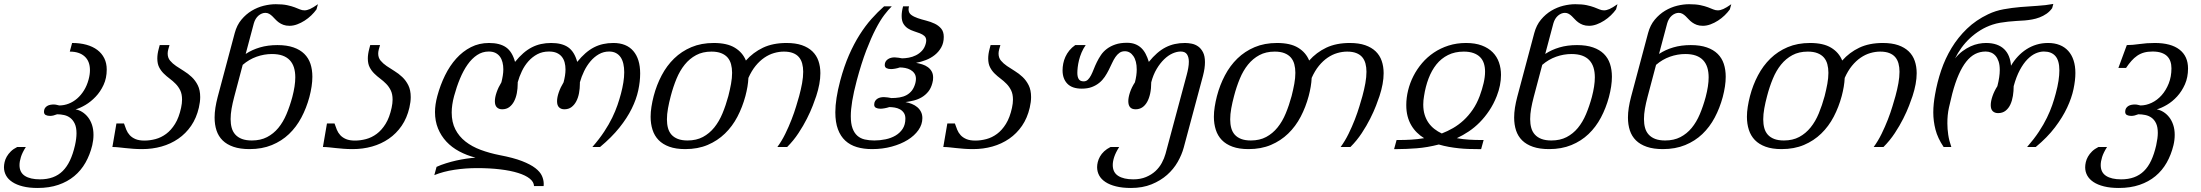

<svg xmlns="http://www.w3.org/2000/svg" viewBox="-111 -748 11202 977"><path d="M339.8 -343.3Q343.3 -356.4 345 -368.2Q346.7 -379.9 346.7 -391.1Q346.7 -436.5 319.6 -460.9Q292.5 -485.4 244.1 -485.4L255.9 -529.3Q295.9 -529.3 328.6 -520.3Q361.3 -511.2 384.3 -493.9Q407.2 -476.6 419.7 -451.4Q432.1 -426.3 432.1 -394Q432.1 -350.6 416 -315.9Q399.9 -281.2 375.7 -255.9Q351.6 -230.5 324 -214.1Q296.4 -197.8 273.4 -191.4Q291 -188.5 307.4 -178.2Q323.7 -168 336.7 -151.6Q349.6 -135.3 357.2 -112.5Q364.7 -89.8 364.7 -61.5Q364.7 -35.6 358.4 -8.8Q346.7 39.6 324 79.6Q301.3 119.6 266.8 148.2Q232.4 176.8 186 192.6Q139.6 208.5 80.6 208.5Q37.1 208.5 5.1 200.4Q-26.9 192.4 -48.3 178.2Q-69.8 164.1 -80.3 144.8Q-90.8 125.5 -90.8 103Q-90.8 90.8 -87.6 76.9Q-84.5 63 -76.7 49.1Q-68.8 35.2 -55.9 22.5Q-43 9.8 -23.4 0H20.5Q2.4 28.3 -4.6 51Q-11.7 73.7 -11.7 92.3Q-11.7 129.4 15.6 147Q43 164.6 92.3 164.6Q128.9 164.6 157.7 154.1Q186.5 143.6 208 122.3Q229.5 101.1 244.9 68.6Q260.3 36.1 270.5 -8.3Q278.3 -43 278.3 -69.8Q278.3 -99.6 269.5 -118.4Q260.7 -137.2 246.8 -147.9Q232.9 -158.7 215.1 -162.6Q197.3 -166.5 179.7 -166.5Q169.9 -162.6 160.9 -160.4Q151.9 -158.2 144 -158.2Q130.4 -158.2 121.6 -162.8Q112.8 -167.5 112.8 -179.2Q112.8 -189.9 117.2 -197Q121.6 -204.1 128.7 -208.5Q135.7 -212.9 144.5 -214.6Q153.3 -216.3 162.1 -216.3Q169.9 -216.3 177 -214.6Q184.1 -212.9 190.4 -211.4Q215.3 -211.4 238.5 -220.5Q261.7 -229.5 281.5 -246.6Q301.3 -263.7 316.4 -288.1Q331.5 -312.5 339.8 -343.3Z M624 -32.7Q651.9 -32.7 680.4 -40.3Q709 -47.9 734.4 -66.7Q759.8 -85.4 779.8 -117.7Q799.8 -149.9 810.5 -199.7Q815.4 -222.2 815.4 -241.2Q815.4 -269 806.2 -288.1Q796.9 -307.1 782.7 -321.5Q768.6 -335.9 752.4 -347.9Q736.3 -359.9 722.2 -373.8Q708 -387.7 698.7 -405.8Q689.5 -423.8 689.5 -450.7Q689.5 -461.4 691.2 -473.6Q692.9 -485.8 696.8 -500L701.7 -518.6H751.5L745.1 -496.1Q742.2 -484.9 742.2 -475.6Q742.2 -454.1 754.4 -439.5Q766.6 -424.8 785.2 -412.1Q803.7 -399.4 825 -386.5Q846.2 -373.5 864.7 -356Q883.3 -338.4 895.5 -314Q907.7 -289.6 907.7 -253.9Q907.7 -241.7 906 -228.5Q904.3 -215.3 900.9 -200.2Q888.7 -147.5 861.6 -107.9Q834.5 -68.4 796.1 -42Q757.8 -15.6 710.9 -2.4Q664.1 10.7 612.3 10.7Q586.9 10.7 565.7 9Q544.4 7.3 526.1 5.4Q507.8 3.4 491.9 1.7Q476.1 0 460.9 0L481.4 -119.6H520Q525.4 -103.5 531.7 -87.9Q538.1 -72.3 549.3 -60.1Q560.5 -47.9 578.4 -40.3Q596.2 -32.7 624 -32.7Z M1083.5 -580.1Q1094.2 -620.1 1117.4 -647.9Q1140.6 -675.8 1169.9 -693.4Q1199.2 -710.9 1231.2 -718.8Q1263.2 -726.6 1292 -726.6Q1327.1 -726.6 1349.9 -721.7Q1372.6 -716.8 1388.2 -710.9Q1403.8 -705.1 1415 -700.2Q1426.3 -695.3 1438.5 -695.3Q1450.7 -695.3 1466.3 -702.1Q1481.9 -709 1506.8 -726.6L1499.5 -700.2Q1488.3 -684.6 1472.9 -669.7Q1457.5 -654.8 1439.2 -643.1Q1420.9 -631.3 1401.1 -624Q1381.3 -616.7 1362.3 -616.7Q1344.2 -616.7 1331.1 -621.6Q1317.9 -626.5 1307.9 -633.8Q1297.9 -641.1 1290 -649.7Q1282.2 -658.2 1274.7 -665.5Q1267.1 -672.9 1258.5 -677.7Q1250 -682.6 1239.3 -682.6Q1230.5 -682.6 1221.4 -679Q1212.4 -675.3 1204.3 -668.5Q1196.3 -661.6 1190.2 -651.6Q1184.1 -641.6 1180.7 -629.4L1139.2 -473.6Q1171.9 -495.1 1211.9 -506.8Q1252 -518.6 1300.8 -518.6Q1348.6 -518.6 1382.3 -506.8Q1416 -495.1 1437.5 -473.9Q1459 -452.6 1468.8 -423.1Q1478.5 -393.6 1478.5 -357.4Q1478.5 -334 1474.6 -308.1Q1470.7 -282.2 1463.4 -254.4Q1448.2 -198.2 1422.6 -149.9Q1397 -101.6 1359.6 -65.9Q1322.3 -30.3 1272.2 -9.8Q1222.2 10.7 1158.7 10.7Q1110.8 10.7 1076.9 -1Q1043 -12.7 1021.7 -33.7Q1000.5 -54.7 990.7 -84.2Q981 -113.8 981 -149.9Q981 -173.8 985.1 -200.2Q989.3 -226.6 996.6 -254.4ZM1376.5 -254.4Q1383.8 -282.2 1387.7 -307.4Q1391.6 -332.5 1391.6 -354.5Q1391.6 -382.3 1384.8 -404.3Q1377.9 -426.3 1363.5 -441.7Q1349.1 -457 1326.7 -465.1Q1304.2 -473.1 1272.5 -473.1Q1233.4 -473.1 1194.8 -459.5Q1156.2 -445.8 1124 -418L1080.6 -254.4Q1072.3 -223.1 1067.4 -195.1Q1062.5 -167 1062.5 -142.1Q1062.5 -117.2 1068.1 -97.2Q1073.7 -77.1 1086.7 -63Q1099.6 -48.8 1120.1 -41Q1140.6 -33.2 1170.4 -33.2Q1214.8 -33.2 1247.8 -50.3Q1280.8 -67.4 1305.2 -96.9Q1329.6 -126.5 1346.7 -167Q1363.8 -207.5 1376.5 -254.4Z M1695.3 -32.7Q1723.1 -32.7 1751.7 -40.3Q1780.3 -47.9 1805.7 -66.7Q1831.1 -85.4 1851.1 -117.7Q1871.1 -149.9 1881.8 -199.7Q1886.7 -222.2 1886.7 -241.2Q1886.7 -269 1877.4 -288.1Q1868.2 -307.1 1854 -321.5Q1839.8 -335.9 1823.7 -347.9Q1807.6 -359.9 1793.5 -373.8Q1779.3 -387.7 1770 -405.8Q1760.7 -423.8 1760.7 -450.7Q1760.7 -461.4 1762.5 -473.6Q1764.2 -485.8 1768.1 -500L1772.9 -518.6H1822.8L1816.4 -496.1Q1813.5 -484.9 1813.5 -475.6Q1813.5 -454.1 1825.7 -439.5Q1837.9 -424.8 1856.4 -412.1Q1875 -399.4 1896.2 -386.5Q1917.5 -373.5 1936 -356Q1954.6 -338.4 1966.8 -314Q1979 -289.6 1979 -253.9Q1979 -241.7 1977.3 -228.5Q1975.6 -215.3 1972.2 -200.2Q1960 -147.5 1932.9 -107.9Q1905.8 -68.4 1867.4 -42Q1829.1 -15.6 1782.2 -2.4Q1735.4 10.7 1683.6 10.7Q1658.2 10.7 1637 9Q1615.7 7.3 1597.4 5.4Q1579.1 3.4 1563.2 1.7Q1547.4 0 1532.2 0L1552.7 -119.6H1591.3Q1596.7 -103.5 1603 -87.9Q1609.4 -72.3 1620.6 -60.1Q1631.8 -47.9 1649.7 -40.3Q1667.5 -32.7 1695.3 -32.7Z M2839.8 -322.3Q2839.8 -297.9 2835.4 -274.4Q2831.1 -251 2821.5 -232.7Q2812 -214.4 2797.1 -203.1Q2782.2 -191.9 2760.7 -191.9Q2744.1 -191.9 2733.9 -201.7Q2723.6 -211.4 2723.6 -232.9Q2723.6 -252.4 2732.4 -278.1Q2741.2 -303.7 2756.8 -329.1Q2761.2 -345.7 2763.9 -362.3Q2766.6 -378.9 2766.6 -394.5Q2766.6 -413.6 2762.2 -430.2Q2757.8 -446.8 2747.8 -459.2Q2737.8 -471.7 2721.7 -478.8Q2705.6 -485.8 2682.1 -485.8Q2649.4 -485.8 2623.5 -472.2Q2597.7 -458.5 2577.9 -436.3Q2558.1 -414.1 2544.7 -386Q2531.2 -357.9 2523.4 -329.1V-322.3Q2523.4 -297.9 2519 -274.4Q2514.6 -251 2505.1 -232.7Q2495.6 -214.4 2480.7 -203.1Q2465.8 -191.9 2444.3 -191.9Q2427.7 -191.9 2417.5 -201.7Q2407.2 -211.4 2407.2 -232.9Q2407.2 -252.4 2416 -278.1Q2424.8 -303.7 2440.4 -329.1Q2444.8 -346.2 2447.5 -363Q2450.2 -379.9 2450.2 -395.5Q2450.2 -414.6 2446 -430.9Q2441.9 -447.3 2433.1 -459.5Q2424.3 -471.7 2410.2 -478.8Q2396 -485.8 2376 -485.8Q2343.8 -485.8 2316.9 -468Q2290 -450.2 2268.3 -419.4Q2246.6 -388.7 2229.5 -347.4Q2212.4 -306.2 2199.7 -259.3Q2187.5 -213.9 2187.5 -175.3Q2187.5 -126 2206.1 -89.8Q2224.6 -53.7 2257.6 -27.8Q2290.5 -2 2335.2 14.6Q2379.9 31.2 2432.1 41.5Q2501.5 54.7 2544.9 71.5Q2588.4 88.4 2613 107.4Q2637.7 126.5 2646.7 147Q2655.8 167.5 2655.8 188Q2655.8 190.9 2655.5 193.6Q2655.3 196.3 2655.3 198.7H2606.4Q2605.5 177.7 2584.5 160.9Q2563.5 144 2525.4 132.1Q2487.3 120.1 2434.3 113.8Q2381.3 107.4 2316.4 107.4Q2257.3 107.4 2201.2 116Q2145 124.5 2099.1 143.1L2110.4 101.1Q2132.8 90.8 2158.7 82.8Q2184.6 74.7 2210.9 68.8Q2237.3 63 2262.5 59.3Q2287.6 55.7 2308.6 54.2Q2263.7 42.5 2225.8 22.2Q2188 2 2160.6 -27.3Q2133.3 -56.6 2117.9 -94.2Q2102.5 -131.8 2102.5 -177.7Q2102.5 -215.3 2114.3 -259.3Q2129.4 -315.4 2153.6 -364.5Q2177.7 -413.6 2210.7 -450.2Q2243.7 -486.8 2285.4 -508.1Q2327.1 -529.3 2377.4 -529.3Q2432.6 -529.3 2464.1 -507.1Q2495.6 -484.9 2509.8 -433.1Q2530.8 -459 2551.8 -477.3Q2572.8 -495.6 2595.2 -507.1Q2617.7 -518.6 2641.8 -523.9Q2666 -529.3 2693.8 -529.3Q2749 -529.3 2780.5 -507.1Q2812 -484.9 2826.2 -433.1Q2847.2 -459 2868.2 -477.3Q2889.2 -495.6 2911.6 -507.1Q2934.1 -518.6 2958.3 -523.9Q2982.4 -529.3 3010.3 -529.3Q3076.7 -529.3 3111.6 -488.5Q3146.5 -447.8 3146.5 -374Q3146.5 -333 3136.7 -287.8Q3127 -242.7 3103.5 -195.1Q3080.1 -147.5 3040.8 -98.4Q3001.5 -49.3 2942.4 0H2903.3Q2939 -41 2963.4 -78.1Q2987.8 -115.2 3004.2 -148.9Q3020.5 -182.6 3031 -213.1Q3041.5 -243.7 3048.8 -271.5Q3056.6 -300.8 3061 -328.4Q3065.4 -356 3065.4 -380.4Q3065.4 -403.8 3061 -423.1Q3056.6 -442.4 3047.4 -456.3Q3038.1 -470.2 3023.4 -478Q3008.8 -485.8 2988.3 -485.8Q2960.4 -485.8 2936.5 -472.2Q2912.6 -458.5 2893.8 -436.3Q2875 -414.1 2861.3 -386Q2847.7 -357.9 2839.8 -329.1Z M3682.1 -259.3Q3667 -203.1 3641.4 -154.1Q3615.7 -105 3577.9 -68.4Q3540 -31.7 3490 -10.5Q3439.9 10.7 3376 10.7Q3328.1 10.7 3294.7 -1.5Q3261.2 -13.7 3240.2 -35.4Q3219.2 -57.1 3209.5 -87.4Q3199.7 -117.7 3199.7 -153.8Q3199.7 -178.2 3203.9 -204.6Q3208 -231 3215.3 -259.3Q3230 -315.4 3255.9 -364.5Q3281.7 -413.6 3319.3 -450.2Q3356.9 -486.8 3407.2 -508.1Q3457.5 -529.3 3521 -529.3Q3588.9 -529.3 3628.4 -505.1Q3668 -481 3684.6 -439.9Q3721.2 -481.4 3771.7 -505.4Q3822.3 -529.3 3891.1 -529.3Q3937 -529.3 3969.5 -518.1Q4002 -506.8 4022.9 -486.6Q4043.9 -466.3 4053.7 -438Q4063.5 -409.7 4063.5 -375.5Q4063.5 -349.1 4058.1 -319.8Q4052.7 -290.5 4042.5 -259.3Q4036.6 -241.2 4024.9 -210.7Q4013.2 -180.2 3995.1 -144.3Q3977.1 -108.4 3952.1 -70.6Q3927.2 -32.7 3894.5 0H3844.7Q3867.2 -30.8 3885 -67.1Q3902.8 -103.5 3916.7 -139.4Q3930.7 -175.3 3940.2 -207Q3949.7 -238.8 3955.6 -259.3Q3964.8 -293.5 3970.5 -324.7Q3976.1 -356 3976.1 -382.8Q3976.1 -405.8 3970.9 -424.8Q3965.8 -443.8 3954.3 -457.3Q3942.9 -470.7 3924.1 -478Q3905.3 -485.4 3877.9 -485.4Q3853 -485.4 3827.6 -478Q3802.2 -470.7 3778.6 -454.6Q3754.9 -438.5 3734.1 -413.1Q3713.4 -387.7 3697.3 -351.6Q3696.3 -329.6 3692.4 -306.6Q3688.5 -283.7 3682.1 -259.3ZM3595.2 -259.3Q3603.5 -292 3608.9 -321.5Q3614.3 -351.1 3614.3 -377.4Q3614.3 -401.4 3608.9 -421.4Q3603.5 -441.4 3591.1 -455.6Q3578.6 -469.7 3558.6 -477.5Q3538.6 -485.4 3509.3 -485.4Q3464.4 -485.4 3431.2 -467.5Q3397.9 -449.7 3373.3 -419.2Q3348.6 -388.7 3331.5 -347.4Q3314.5 -306.2 3302.2 -259.3Q3293.5 -226.6 3288.1 -196.5Q3282.7 -166.5 3282.7 -140.6Q3282.7 -116.2 3288.1 -96.4Q3293.5 -76.7 3305.9 -62.7Q3318.4 -48.8 3338.4 -41Q3358.4 -33.2 3387.7 -33.2Q3432.6 -33.2 3465.8 -51Q3499 -68.8 3523.7 -99.4Q3548.3 -129.9 3565.4 -171.1Q3582.5 -212.4 3595.2 -259.3Z M4338.4 -33.2Q4366.7 -33.2 4395 -39.1Q4423.3 -44.9 4445.8 -58.1Q4468.3 -71.3 4482.2 -92.5Q4496.1 -113.8 4496.1 -144.5Q4496.1 -162.1 4488.3 -173.6Q4480.5 -185.1 4468.5 -191.7Q4456.5 -198.2 4441.9 -200.7Q4427.2 -203.1 4414.1 -203.1Q4409.2 -201.2 4402.8 -199.7Q4396.5 -198.2 4390.1 -197Q4383.8 -195.8 4378.2 -195.3Q4372.6 -194.8 4368.7 -194.8Q4355.5 -194.8 4346.4 -199.5Q4337.4 -204.1 4337.4 -215.3Q4337.4 -226.1 4341.8 -233.4Q4346.2 -240.7 4353.3 -245.4Q4360.4 -250 4369.1 -252Q4377.9 -253.9 4386.7 -253.9Q4394.5 -253.9 4406.5 -252.2Q4418.5 -250.5 4424.8 -249Q4446.8 -249 4466.3 -252.2Q4485.8 -255.4 4501.7 -263.9Q4517.6 -272.5 4529.1 -287.1Q4540.5 -301.8 4546.9 -325.2Q4549.8 -336.9 4549.8 -346.7Q4549.8 -363.3 4542 -374.5Q4534.2 -385.7 4522 -392.6Q4509.8 -399.4 4495.4 -402.1Q4481 -404.8 4467.8 -404.8Q4462.9 -402.8 4456.5 -401.4Q4450.2 -399.9 4444.1 -398.7Q4438 -397.5 4432.4 -397Q4426.8 -396.5 4422.9 -396.5Q4409.2 -396.5 4400.1 -401.1Q4391.1 -405.8 4391.1 -417.5Q4391.1 -427.7 4395.8 -435.1Q4400.4 -442.4 4407.5 -447Q4414.6 -451.7 4423.3 -453.9Q4432.1 -456.1 4440.9 -456.1Q4448.7 -456.1 4460.7 -454.3Q4472.7 -452.6 4479 -451.2Q4495.1 -451.2 4513.7 -454.6Q4532.2 -458 4549.6 -466.6Q4566.9 -475.1 4580.3 -489.5Q4593.8 -503.9 4599.6 -525.4Q4602.1 -535.2 4602.1 -541.5Q4602.1 -556.6 4592.8 -564.9Q4583.5 -573.2 4569.6 -578.6Q4555.7 -584 4539.6 -589.1Q4523.4 -594.2 4509.5 -603Q4495.6 -611.8 4486.3 -626.7Q4477.1 -641.6 4477.1 -667Q4477.1 -677.2 4478.8 -689.5Q4480.5 -701.7 4484.4 -715.8H4514.6Q4512.2 -707 4512.2 -700.7Q4512.2 -682.6 4525.4 -672.6Q4538.6 -662.6 4558.6 -655.8Q4578.6 -648.9 4601.8 -643.1Q4625 -637.2 4645 -627.7Q4665 -618.2 4678.2 -602.5Q4691.4 -586.9 4691.4 -560.1Q4691.4 -529.8 4678.7 -507.1Q4666 -484.4 4645.8 -468.3Q4625.5 -452.1 4600.3 -442.4Q4575.2 -432.6 4550.3 -428.2Q4566.9 -425.3 4582.8 -420.2Q4598.6 -415 4610.6 -406.2Q4622.6 -397.5 4629.9 -384.5Q4637.2 -371.6 4637.2 -353.5Q4637.2 -347.2 4636.5 -340.1Q4635.7 -333 4633.3 -325.2Q4626.5 -298.8 4612.3 -281.5Q4598.1 -264.2 4579.6 -253.2Q4561 -242.2 4539.6 -236.8Q4518.1 -231.4 4496.6 -228.5Q4513.2 -225.6 4528.8 -219.2Q4544.4 -212.9 4556.4 -202.9Q4568.4 -192.9 4575.4 -179Q4582.5 -165 4582.5 -147Q4582.5 -114.7 4562.5 -86.2Q4542.5 -57.6 4507.8 -36.1Q4473.1 -14.6 4426.5 -2Q4379.9 10.7 4326.7 10.7Q4283.7 10.7 4249.3 0.5Q4214.8 -9.8 4190.4 -32.2Q4166 -54.7 4152.8 -90.3Q4139.6 -126 4139.6 -176.8Q4139.6 -210.4 4145.8 -250.2Q4151.9 -290 4164.6 -337.9Q4184.1 -410.6 4209.2 -468Q4234.4 -525.4 4263.2 -570.8Q4292 -616.2 4323.5 -651.6Q4355 -687 4387.7 -715.8H4426.8Q4410.2 -699.7 4389.2 -672.4Q4368.2 -645 4345 -600.3Q4321.8 -555.7 4297.1 -491.5Q4272.5 -427.2 4248.5 -337.9Q4232.9 -278.8 4225.6 -234.4Q4218.3 -189.9 4218.3 -156.7Q4218.3 -119.1 4227.1 -95.2Q4235.8 -71.3 4251.5 -57.4Q4267.1 -43.5 4289.3 -38.3Q4311.5 -33.2 4338.4 -33.2Z M4852.1 -32.7Q4879.9 -32.7 4908.4 -40.3Q4937 -47.9 4962.4 -66.7Q4987.8 -85.4 5007.8 -117.7Q5027.8 -149.9 5038.6 -199.7Q5043.5 -222.2 5043.5 -241.2Q5043.5 -269 5034.2 -288.1Q5024.9 -307.1 5010.7 -321.5Q4996.6 -335.9 4980.5 -347.9Q4964.4 -359.9 4950.2 -373.8Q4936 -387.7 4926.8 -405.8Q4917.5 -423.8 4917.5 -450.7Q4917.5 -461.4 4919.2 -473.6Q4920.9 -485.8 4924.8 -500L4929.7 -518.6H4979.5L4973.1 -496.1Q4970.2 -484.9 4970.2 -475.6Q4970.2 -454.1 4982.4 -439.5Q4994.6 -424.8 5013.2 -412.1Q5031.7 -399.4 5053 -386.5Q5074.2 -373.5 5092.8 -356Q5111.3 -338.4 5123.5 -314Q5135.7 -289.6 5135.7 -253.9Q5135.7 -241.7 5134 -228.5Q5132.3 -215.3 5128.9 -200.2Q5116.7 -147.5 5089.6 -107.9Q5062.5 -68.4 5024.2 -42Q4985.8 -15.6 4939 -2.4Q4892.1 10.7 4840.3 10.7Q4814.9 10.7 4793.7 9Q4772.5 7.3 4754.2 5.4Q4735.8 3.4 4720 1.7Q4704.1 0 4689 0L4709.5 -119.6H4748Q4753.4 -103.5 4759.8 -87.9Q4766.1 -72.3 4777.3 -60.1Q4788.6 -47.9 4806.4 -40.3Q4824.2 -32.7 4852.1 -32.7Z M5403.3 -334Q5416 -334 5424.8 -342.5Q5433.6 -351.1 5440.7 -364.7Q5447.8 -378.4 5454.6 -396Q5461.4 -413.6 5470.5 -432.1Q5479.5 -450.7 5491.5 -468.3Q5503.4 -485.8 5521.5 -499.5Q5539.6 -513.2 5564.5 -521.7Q5589.4 -530.3 5623.5 -530.3Q5646.5 -530.3 5664.3 -523.7Q5682.1 -517.1 5695.6 -504.6Q5709 -492.2 5718.5 -474.1Q5728 -456.1 5734.9 -433.1Q5755.9 -459 5776.9 -477.3Q5797.9 -495.6 5820.3 -507.1Q5842.8 -518.6 5866.9 -523.9Q5891.1 -529.3 5918.9 -529.3Q5934.6 -529.3 5952.4 -525.9Q5970.2 -522.5 5985.4 -512Q6000.5 -501.5 6010.5 -482.2Q6020.5 -462.9 6020.5 -431.6Q6020.5 -417 6018.1 -399.7Q6015.6 -382.3 6010.3 -361.8L5912.6 2.4Q5902.8 39.1 5881.8 75.9Q5860.8 112.8 5827.6 142.1Q5794.4 171.4 5748.8 189.9Q5703.1 208.5 5644 208.5Q5600.6 208.5 5568.1 200.4Q5535.6 192.4 5514.2 178.2Q5492.7 164.1 5482.2 144.8Q5471.7 125.5 5471.7 102.5Q5471.7 90.3 5475.1 76.4Q5478.5 62.5 5486.3 48.6Q5494.1 34.7 5507.3 22.2Q5520.5 9.8 5540 0H5584Q5566.4 27.8 5558.8 50.5Q5551.3 73.2 5551.3 91.8Q5551.3 129.4 5579.1 147Q5606.9 164.6 5655.8 164.6Q5692.4 164.6 5720.5 152.8Q5748.5 141.1 5768.6 122.6Q5788.6 104 5801 80.8Q5813.5 57.6 5819.8 34.7L5927.7 -367.2Q5932.6 -385.3 5935.5 -402.1Q5938.5 -418.9 5938.5 -434.1Q5938.5 -456.5 5929.2 -471.2Q5919.9 -485.8 5897 -485.8Q5877.4 -485.8 5855.5 -476.1Q5833.5 -466.3 5813 -446.5Q5792.5 -426.8 5774.9 -397.5Q5757.3 -368.2 5747.1 -329.1Q5747.1 -297.4 5741.7 -272.2Q5736.3 -247.1 5726.1 -229Q5715.8 -210.9 5701.2 -201.4Q5686.5 -191.9 5667.5 -191.9Q5630.4 -191.9 5630.4 -233.4Q5630.4 -252 5638.9 -277.8Q5647.5 -303.7 5664.1 -329.1Q5673.3 -364.3 5673.3 -394Q5673.3 -438 5656.2 -462.6Q5639.2 -487.3 5612.8 -487.3Q5596.7 -487.3 5585.2 -479Q5573.7 -470.7 5564.7 -457.5Q5555.7 -444.3 5547.9 -427.2Q5540 -410.2 5531 -392.1Q5522 -374 5510.5 -356.9Q5499 -339.8 5482.9 -326.7Q5466.8 -313.5 5445.1 -305.2Q5423.3 -296.9 5393.6 -296.9Q5344.7 -296.9 5320.3 -322Q5295.9 -347.2 5295.9 -390.1Q5295.9 -406.7 5299.3 -424.3Q5302.7 -441.9 5310.3 -458.7Q5317.9 -475.6 5330.3 -491Q5342.8 -506.3 5360.4 -518.6H5413.6Q5400.9 -500.5 5392.6 -480.7Q5384.3 -460.9 5379.6 -441.9Q5375 -422.9 5373 -406Q5371.1 -389.2 5371.1 -377Q5371.1 -356.4 5378.4 -345.2Q5385.7 -334 5403.3 -334Z M6548.3 -259.3Q6533.2 -203.1 6507.6 -154.1Q6481.9 -105 6444.1 -68.4Q6406.2 -31.7 6356.2 -10.5Q6306.2 10.7 6242.2 10.7Q6194.3 10.7 6160.9 -1.5Q6127.4 -13.7 6106.4 -35.4Q6085.4 -57.1 6075.7 -87.4Q6065.9 -117.7 6065.9 -153.8Q6065.9 -178.2 6070.1 -204.6Q6074.2 -231 6081.5 -259.3Q6096.2 -315.4 6122.1 -364.5Q6147.9 -413.6 6185.5 -450.2Q6223.1 -486.8 6273.4 -508.1Q6323.7 -529.3 6387.2 -529.3Q6455.1 -529.3 6494.6 -505.1Q6534.2 -481 6550.8 -439.9Q6587.4 -481.4 6637.9 -505.4Q6688.5 -529.3 6757.3 -529.3Q6803.2 -529.3 6835.7 -518.1Q6868.2 -506.8 6889.2 -486.6Q6910.2 -466.3 6919.9 -438Q6929.7 -409.7 6929.7 -375.5Q6929.7 -349.1 6924.3 -319.8Q6918.9 -290.5 6908.7 -259.3Q6902.8 -241.2 6891.1 -210.7Q6879.4 -180.2 6861.3 -144.3Q6843.3 -108.4 6818.4 -70.6Q6793.5 -32.7 6760.7 0H6710.9Q6733.4 -30.8 6751.2 -67.1Q6769 -103.5 6783 -139.4Q6796.9 -175.3 6806.4 -207Q6815.9 -238.8 6821.8 -259.3Q6831.1 -293.5 6836.7 -324.7Q6842.3 -356 6842.3 -382.8Q6842.3 -405.8 6837.2 -424.8Q6832 -443.8 6820.6 -457.3Q6809.1 -470.7 6790.3 -478Q6771.5 -485.4 6744.1 -485.4Q6719.2 -485.4 6693.8 -478Q6668.5 -470.7 6644.8 -454.6Q6621.1 -438.5 6600.3 -413.1Q6579.6 -387.7 6563.5 -351.6Q6562.5 -329.6 6558.6 -306.6Q6554.7 -283.7 6548.3 -259.3ZM6461.4 -259.3Q6469.7 -292 6475.1 -321.5Q6480.5 -351.1 6480.5 -377.4Q6480.5 -401.4 6475.1 -421.4Q6469.7 -441.4 6457.3 -455.6Q6444.8 -469.7 6424.8 -477.5Q6404.8 -485.4 6375.5 -485.4Q6330.6 -485.4 6297.4 -467.5Q6264.2 -449.7 6239.5 -419.2Q6214.8 -388.7 6197.8 -347.4Q6180.7 -306.2 6168.5 -259.3Q6159.7 -226.6 6154.3 -196.5Q6148.9 -166.5 6148.9 -140.6Q6148.9 -116.2 6154.3 -96.4Q6159.7 -76.7 6172.1 -62.7Q6184.6 -48.8 6204.6 -41Q6224.6 -33.2 6253.9 -33.2Q6298.8 -33.2 6332 -51Q6365.2 -68.8 6389.9 -99.4Q6414.6 -129.9 6431.6 -171.1Q6448.7 -212.4 6461.4 -259.3Z M7013.2 -35.6Q7038.1 -35.6 7069.6 -37.4Q7101.1 -39.1 7135.7 -44.9Q7115.7 -57.1 7099.1 -73.5Q7082.5 -89.8 7070.3 -110.6Q7058.1 -131.3 7051.5 -156.7Q7044.9 -182.1 7044.9 -213.4Q7044.9 -250.5 7054.2 -288.3Q7063.5 -326.2 7081.3 -361.1Q7099.1 -396 7125.2 -426.8Q7151.4 -457.5 7185.1 -480.2Q7218.8 -502.9 7260 -516.1Q7301.3 -529.3 7349.1 -529.3Q7395.5 -529.3 7429.2 -516.6Q7462.9 -503.9 7484.6 -481.9Q7506.3 -460 7516.6 -430.4Q7526.9 -400.9 7526.9 -366.7Q7526.9 -340.8 7521.5 -313.7Q7516.1 -286.6 7505.4 -259.3Q7489.3 -218.3 7467 -185.1Q7444.8 -151.9 7418.7 -125.5Q7392.6 -99.1 7363 -79.3Q7333.5 -59.6 7302.2 -44.9Q7334 -39.1 7364.5 -37.4Q7395 -35.6 7420.4 -35.6H7438.5L7425.8 10.7H7407.7Q7386.2 10.7 7362.3 10Q7338.4 9.3 7312.7 6.6Q7287.1 3.9 7261.2 -0.7Q7235.4 -5.4 7210.4 -12.7Q7151.9 2.4 7097.7 6.6Q7043.5 10.7 7001 10.7H6982.9L6995.6 -35.6ZM7337.4 -485.4Q7292 -485.4 7257.3 -468Q7222.7 -450.7 7198.2 -420.2Q7173.8 -389.6 7158.2 -348.4Q7142.6 -307.1 7135.3 -259.3Q7133.3 -248 7132.3 -237.3Q7131.3 -226.6 7131.3 -216.3Q7131.3 -187 7138.4 -164.1Q7145.5 -141.1 7158.2 -123Q7170.9 -105 7188.2 -91.6Q7205.6 -78.1 7225.6 -68.8Q7254.9 -80.1 7283.2 -96.4Q7311.5 -112.8 7336.7 -136Q7361.8 -159.2 7382.8 -189.7Q7403.8 -220.2 7418.5 -259.3Q7431.2 -293.9 7438.5 -325.4Q7445.8 -356.9 7445.8 -383.3Q7445.8 -406.7 7439.7 -425.5Q7433.6 -444.3 7420.4 -457.5Q7407.2 -470.7 7386.7 -478Q7366.2 -485.4 7337.4 -485.4Z M7696.3 -580.1Q7707 -620.1 7730.2 -647.9Q7753.4 -675.8 7782.7 -693.4Q7812 -710.9 7844 -718.8Q7876 -726.6 7904.8 -726.6Q7939.9 -726.6 7962.6 -721.7Q7985.4 -716.8 8001 -710.9Q8016.6 -705.1 8027.8 -700.2Q8039.1 -695.3 8051.3 -695.3Q8063.5 -695.3 8079.1 -702.1Q8094.7 -709 8119.6 -726.6L8112.3 -700.2Q8101.1 -684.6 8085.7 -669.7Q8070.3 -654.8 8052 -643.1Q8033.7 -631.3 8013.9 -624Q7994.1 -616.7 7975.1 -616.7Q7957 -616.7 7943.8 -621.6Q7930.7 -626.5 7920.7 -633.8Q7910.6 -641.1 7902.8 -649.7Q7895 -658.2 7887.5 -665.5Q7879.9 -672.9 7871.3 -677.7Q7862.8 -682.6 7852.1 -682.6Q7843.3 -682.6 7834.2 -679Q7825.2 -675.3 7817.1 -668.5Q7809.1 -661.6 7803 -651.6Q7796.9 -641.6 7793.5 -629.4L7752 -473.6Q7784.7 -495.1 7824.7 -506.8Q7864.7 -518.6 7913.6 -518.6Q7961.4 -518.6 7995.1 -506.8Q8028.8 -495.1 8050.3 -473.9Q8071.8 -452.6 8081.5 -423.1Q8091.3 -393.6 8091.3 -357.4Q8091.3 -334 8087.4 -308.1Q8083.5 -282.2 8076.2 -254.4Q8061 -198.2 8035.4 -149.9Q8009.8 -101.6 7972.4 -65.9Q7935.1 -30.3 7885 -9.8Q7835 10.7 7771.5 10.7Q7723.6 10.7 7689.7 -1Q7655.8 -12.7 7634.5 -33.7Q7613.3 -54.7 7603.5 -84.2Q7593.8 -113.8 7593.8 -149.9Q7593.8 -173.8 7597.9 -200.2Q7602.1 -226.6 7609.4 -254.4ZM7989.3 -254.4Q7996.6 -282.2 8000.5 -307.4Q8004.4 -332.5 8004.4 -354.5Q8004.4 -382.3 7997.6 -404.3Q7990.7 -426.3 7976.3 -441.7Q7961.9 -457 7939.5 -465.1Q7917 -473.1 7885.3 -473.1Q7846.2 -473.1 7807.6 -459.5Q7769 -445.8 7736.8 -418L7693.4 -254.4Q7685.1 -223.1 7680.2 -195.1Q7675.3 -167 7675.3 -142.1Q7675.3 -117.2 7680.9 -97.2Q7686.5 -77.1 7699.5 -63Q7712.4 -48.8 7732.9 -41Q7753.4 -33.2 7783.2 -33.2Q7827.6 -33.2 7860.6 -50.3Q7893.6 -67.4 7918 -96.9Q7942.4 -126.5 7959.5 -167Q7976.6 -207.5 7989.3 -254.4Z M8275.4 -580.1Q8286.1 -620.1 8309.3 -647.9Q8332.5 -675.8 8361.8 -693.4Q8391.1 -710.9 8423.1 -718.8Q8455.1 -726.6 8483.9 -726.6Q8519 -726.6 8541.7 -721.7Q8564.5 -716.8 8580.1 -710.9Q8595.7 -705.1 8606.9 -700.2Q8618.2 -695.3 8630.4 -695.3Q8642.6 -695.3 8658.2 -702.1Q8673.8 -709 8698.7 -726.6L8691.4 -700.2Q8680.2 -684.6 8664.8 -669.7Q8649.4 -654.8 8631.1 -643.1Q8612.8 -631.3 8593 -624Q8573.2 -616.7 8554.2 -616.7Q8536.1 -616.7 8522.9 -621.6Q8509.8 -626.5 8499.8 -633.8Q8489.7 -641.1 8481.9 -649.7Q8474.1 -658.2 8466.6 -665.5Q8459 -672.9 8450.4 -677.7Q8441.9 -682.6 8431.2 -682.6Q8422.4 -682.6 8413.3 -679Q8404.3 -675.3 8396.2 -668.5Q8388.2 -661.6 8382.1 -651.6Q8376 -641.6 8372.6 -629.4L8331.1 -473.6Q8363.8 -495.1 8403.8 -506.8Q8443.8 -518.6 8492.7 -518.6Q8540.5 -518.6 8574.2 -506.8Q8607.9 -495.1 8629.4 -473.9Q8650.9 -452.6 8660.6 -423.1Q8670.4 -393.6 8670.4 -357.4Q8670.4 -334 8666.5 -308.1Q8662.6 -282.2 8655.3 -254.4Q8640.1 -198.2 8614.5 -149.9Q8588.9 -101.6 8551.5 -65.9Q8514.2 -30.3 8464.1 -9.8Q8414.1 10.7 8350.6 10.7Q8302.7 10.7 8268.8 -1Q8234.9 -12.7 8213.6 -33.7Q8192.4 -54.7 8182.6 -84.2Q8172.9 -113.8 8172.9 -149.9Q8172.9 -173.8 8177 -200.2Q8181.2 -226.6 8188.5 -254.4ZM8568.4 -254.4Q8575.7 -282.2 8579.6 -307.4Q8583.5 -332.5 8583.5 -354.5Q8583.5 -382.3 8576.7 -404.3Q8569.8 -426.3 8555.4 -441.7Q8541 -457 8518.6 -465.1Q8496.1 -473.1 8464.4 -473.1Q8425.3 -473.1 8386.7 -459.5Q8348.1 -445.8 8315.9 -418L8272.5 -254.4Q8264.2 -223.1 8259.3 -195.1Q8254.4 -167 8254.4 -142.1Q8254.4 -117.2 8260 -97.2Q8265.6 -77.1 8278.6 -63Q8291.5 -48.8 8312 -41Q8332.5 -33.2 8362.3 -33.2Q8406.7 -33.2 8439.7 -50.3Q8472.7 -67.4 8497.1 -96.9Q8521.5 -126.5 8538.6 -167Q8555.7 -207.5 8568.4 -254.4Z M9260.7 -259.3Q9245.6 -203.1 9220 -154.1Q9194.3 -105 9156.5 -68.4Q9118.7 -31.7 9068.6 -10.5Q9018.6 10.7 8954.6 10.7Q8906.7 10.7 8873.3 -1.5Q8839.8 -13.7 8818.8 -35.4Q8797.9 -57.1 8788.1 -87.4Q8778.3 -117.7 8778.3 -153.8Q8778.3 -178.2 8782.5 -204.6Q8786.6 -231 8793.9 -259.3Q8808.6 -315.4 8834.5 -364.5Q8860.4 -413.6 8897.9 -450.2Q8935.5 -486.8 8985.8 -508.1Q9036.1 -529.3 9099.6 -529.3Q9167.5 -529.3 9207 -505.1Q9246.6 -481 9263.2 -439.9Q9299.8 -481.4 9350.3 -505.4Q9400.9 -529.3 9469.7 -529.3Q9515.6 -529.3 9548.1 -518.1Q9580.6 -506.8 9601.6 -486.6Q9622.6 -466.3 9632.3 -438Q9642.1 -409.7 9642.1 -375.5Q9642.1 -349.1 9636.7 -319.8Q9631.3 -290.5 9621.1 -259.3Q9615.2 -241.2 9603.5 -210.7Q9591.8 -180.2 9573.7 -144.3Q9555.7 -108.4 9530.8 -70.6Q9505.9 -32.7 9473.1 0H9423.3Q9445.8 -30.8 9463.6 -67.1Q9481.4 -103.5 9495.4 -139.4Q9509.3 -175.3 9518.8 -207Q9528.3 -238.8 9534.2 -259.3Q9543.5 -293.5 9549.1 -324.7Q9554.7 -356 9554.7 -382.8Q9554.7 -405.8 9549.6 -424.8Q9544.4 -443.8 9533 -457.3Q9521.5 -470.7 9502.7 -478Q9483.9 -485.4 9456.5 -485.4Q9431.6 -485.4 9406.2 -478Q9380.9 -470.7 9357.2 -454.6Q9333.5 -438.5 9312.7 -413.1Q9292 -387.7 9275.9 -351.6Q9274.9 -329.6 9271 -306.6Q9267.1 -283.7 9260.7 -259.3ZM9173.8 -259.3Q9182.1 -292 9187.5 -321.5Q9192.9 -351.1 9192.9 -377.4Q9192.9 -401.4 9187.5 -421.4Q9182.1 -441.4 9169.7 -455.6Q9157.2 -469.7 9137.2 -477.5Q9117.2 -485.4 9087.9 -485.4Q9043 -485.4 9009.8 -467.5Q8976.6 -449.7 8951.9 -419.2Q8927.2 -388.7 8910.2 -347.4Q8893.1 -306.2 8880.9 -259.3Q8872.1 -226.6 8866.7 -196.5Q8861.3 -166.5 8861.3 -140.6Q8861.3 -116.2 8866.7 -96.4Q8872.1 -76.7 8884.5 -62.7Q8897 -48.8 8917 -41Q8937 -33.2 8966.3 -33.2Q9011.2 -33.2 9044.4 -51Q9077.6 -68.8 9102.3 -99.4Q9127 -129.9 9144 -171.1Q9161.1 -212.4 9173.8 -259.3Z M10331.5 -706.5Q10319.3 -689.5 10302.7 -678Q10286.1 -666.5 10267.3 -659.4Q10248.5 -652.3 10229.2 -648.9Q10210 -645.5 10192.4 -644Q10171.4 -642.6 10150.1 -641.4Q10128.9 -640.1 10107.9 -637.9Q10086.9 -635.7 10066.9 -632.3Q10046.9 -628.9 10027.8 -622.6Q9995.1 -611.8 9966.3 -594Q9937.5 -576.2 9913.3 -553.7Q9889.2 -531.2 9870.1 -504.9Q9851.1 -478.5 9837.4 -450.7Q9855.5 -473.1 9875.7 -488Q9896 -502.9 9916.5 -512.2Q9937 -521.5 9957 -525.4Q9977.1 -529.3 9994.6 -529.3Q10025.9 -529.3 10049.1 -521Q10072.3 -512.7 10087.9 -497.3Q10103.5 -481.9 10111.8 -460.7Q10120.1 -439.5 10122.1 -413.6Q10137.2 -439.5 10157 -460.7Q10176.8 -481.9 10200.7 -497.3Q10224.6 -512.7 10252.2 -521Q10279.8 -529.3 10311 -529.3Q10343.8 -529.3 10369.6 -519Q10395.5 -508.8 10413.3 -489Q10431.2 -469.2 10440.4 -440.9Q10449.7 -412.6 10449.7 -376.5Q10449.7 -339.8 10440.2 -294.7Q10430.7 -249.5 10407.7 -200.4Q10384.8 -151.4 10345.9 -100.1Q10307.1 -48.8 10248 0H10204.1Q10239.7 -41 10264.2 -78.1Q10288.6 -115.2 10304.9 -148.9Q10321.3 -182.6 10331.8 -213.1Q10342.3 -243.7 10349.6 -271.5Q10359.4 -307.6 10363.8 -336.9Q10368.2 -366.2 10368.2 -389.6Q10368.2 -439.5 10348.1 -462.6Q10328.1 -485.8 10289.1 -485.8Q10269.5 -485.8 10248 -476.6Q10226.6 -467.3 10205.8 -446.3Q10185.1 -425.3 10167 -391.6Q10148.9 -357.9 10135.7 -309.6Q10135.7 -284.7 10131.8 -260.3Q10127.9 -235.8 10118.9 -216.3Q10109.9 -196.8 10094.5 -184.6Q10079.1 -172.4 10056.2 -172.4Q10039.6 -172.4 10029.3 -182.1Q10019 -191.9 10019 -212.9Q10019 -232.9 10027.8 -258.5Q10036.6 -284.2 10052.7 -309.6Q10064.9 -356.9 10064.9 -391.6Q10064.9 -417 10059.1 -434.8Q10053.2 -452.6 10043.5 -463.9Q10033.7 -475.1 10020.8 -480.5Q10007.8 -485.8 9993.2 -485.8Q9964.4 -485.8 9939.9 -473.4Q9915.5 -460.9 9894.5 -434.6Q9873.5 -408.2 9855.7 -367.7Q9837.9 -327.1 9823.2 -271.5Q9814.5 -237.8 9806.2 -200.2Q9797.9 -162.6 9798.3 -119.6Q9798.3 -91.8 9802.7 -62Q9807.1 -32.2 9818.4 0H9779.3Q9749 -44.9 9737.8 -88.6Q9726.6 -132.3 9726.6 -175.8Q9726.6 -198.7 9729 -221.2Q9731.4 -243.7 9735.4 -266.1Q9746.1 -328.6 9766.6 -389.4Q9787.1 -450.2 9819.6 -503.9Q9852.1 -557.6 9897.9 -601.8Q9943.8 -646 10005.4 -675.3Q10043 -693.4 10085 -700.9Q10127 -708.5 10170.2 -712.2Q10213.4 -715.8 10255.9 -718.3Q10298.3 -720.7 10337.4 -728Z M10948.7 -8.8Q10937 39.6 10914.3 79.6Q10891.6 119.6 10857.2 148.2Q10822.8 176.8 10776.4 192.6Q10730 208.5 10670.9 208.5Q10627.4 208.5 10595.2 200.4Q10563 192.4 10541.7 178.2Q10520.5 164.1 10510 145Q10499.5 126 10499.5 103.5Q10499.5 91.3 10502.7 77.1Q10505.9 63 10513.7 49.1Q10521.5 35.2 10534.4 22.5Q10547.4 9.8 10566.9 0H10610.8Q10592.8 28.3 10585.7 51Q10578.6 73.7 10578.6 92.3Q10578.6 129.4 10606 147Q10633.3 164.6 10682.6 164.6Q10719.2 164.6 10748 154.1Q10776.9 143.6 10798.6 122.3Q10820.3 101.1 10835.4 68.6Q10850.6 36.1 10860.8 -8.3Q10869.1 -45.9 10869.1 -71.8Q10869.1 -101.6 10860.4 -120.1Q10851.6 -138.7 10837.4 -148.9Q10823.2 -159.2 10805.4 -162.8Q10787.6 -166.5 10770 -166.5Q10760.3 -162.6 10751.2 -160.4Q10742.2 -158.2 10734.4 -158.2Q10720.7 -158.2 10711.9 -162.8Q10703.1 -167.5 10703.1 -179.2Q10703.1 -189.9 10707.5 -197Q10711.9 -204.1 10719 -208.5Q10726.1 -212.9 10734.9 -214.6Q10743.7 -216.3 10752.4 -216.3Q10760.3 -216.3 10767.3 -214.6Q10774.4 -212.9 10780.8 -211.4Q10809.6 -211.4 10837.9 -224.9Q10866.2 -238.3 10888.4 -263.2Q10910.6 -288.1 10924.6 -323Q10938.5 -357.9 10938.5 -400.4Q10938.5 -419.9 10933.1 -435.5Q10927.7 -451.2 10916.3 -462.4Q10904.8 -473.6 10886.5 -479.7Q10868.2 -485.8 10842.3 -485.8Q10817.9 -485.8 10798.8 -480.5Q10779.8 -475.1 10764.2 -464.4Q10748.5 -453.6 10734.9 -438.2Q10721.2 -422.9 10707.5 -402.3H10668.5L10711.4 -518.6Q10739.7 -518.6 10775.9 -523.9Q10812 -529.3 10854 -529.3Q10936 -529.3 10979.5 -495.6Q11022.9 -461.9 11022.9 -399.4Q11022.9 -354.5 11007.1 -318.8Q10991.2 -283.2 10967.3 -257.1Q10943.4 -231 10915.5 -214.6Q10887.7 -198.2 10863.8 -191.4Q10881.3 -188.5 10897.7 -178.2Q10914.1 -168 10927 -151.6Q10939.9 -135.3 10947.5 -112.5Q10955.1 -89.8 10955.1 -61.5Q10955.1 -35.6 10948.7 -8.8Z"/></svg>

Font: Arian AMU Serif
Style: Italic
Weight: 400
Italic angle: -15°
Designer: Ruben Hakobyan (Tarumian)
Foundry: Ruben Hakobyan (Tarumian)
Version: Version 1.002